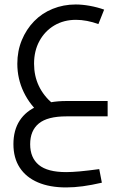

<svg xmlns="http://www.w3.org/2000/svg" viewBox="-20 -520 571 858"><path d="M275.3 317.6Q202.3 317.6 149.6 295.1Q96.8 272.6 68.4 229.4Q40 186.2 40 124.1Q40 61.9 67.9 18.9Q95.8 -24.1 149.1 -46.4Q202.3 -68.6 276.7 -68.6H461V0H276.7Q192.3 0 153.6 31.7Q114.8 63.4 114.8 124.5Q114.8 185.1 153.6 217.1Q192.3 249.1 275.5 249.1Q300.7 249.1 336.3 245.9Q371.9 242.7 423.5 235.7L435.2 296.4Q389.5 307 350.4 312.3Q311.3 317.6 275.3 317.6ZM168.4 -3Q114.4 -49 85.9 -108.5Q57.4 -168 57.4 -235Q57.4 -292 77.4 -340.5Q97.4 -389 132.4 -425Q167.4 -461 215.4 -480.5Q263.4 -500 318.4 -500Q347.4 -500 380.9 -494Q414.4 -488 445.4 -477L419.7 -412.4Q394.8 -421.6 369 -426.5Q343.2 -431.4 319.6 -431.4Q265.1 -431.4 222.7 -406.3Q180.4 -381.1 156.3 -336.9Q132.2 -292.8 132.2 -235.4Q132.2 -127.1 217.1 -55.5Z"/></svg>

Font: Titillium Web
Style: Bold
Weight: 700
Designer: Mohamed Gaber, Accademia di Belle Arti di Urbino
Foundry: Kief Type Foundry, Accademia di Belle Arti di Urbino
Version: Version 3.000